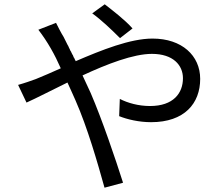

<svg xmlns="http://www.w3.org/2000/svg" viewBox="-20 -824 1040 891"><path d="M537 -647 595 -692C560 -732 497 -780 466 -804L408 -762C451 -731 498 -686 537 -647ZM240 -718 158 -686C201 -630 234 -571 262 -507C219 -488 179 -470 146 -457C127 -450 93 -438 64 -430L103 -348C148 -368 217 -404 293 -441C305 -414 318 -387 330 -359C386 -232 433 -68 465 47L551 24C516 -86 454 -269 401 -392C389 -419 376 -446 363 -474C477 -527 599 -574 685 -574C784 -574 829 -521 829 -461C829 -392 785 -332 676 -332C623 -332 573 -346 536 -365L533 -285C570 -270 625 -257 681 -257C836 -257 909 -344 909 -458C909 -566 824 -645 688 -645C584 -645 452 -592 331 -540V-542C330 -542 330 -543 330 -543L326 -551C325 -554 325 -555 322 -558L319 -566C319 -567 318 -567 318 -568L316 -571C316 -572 315 -572 315 -573L311 -581C310 -584 310 -585 307 -588L304 -595C304 -596 303 -596 303 -597L301 -601C301 -602 300 -602 300 -603L297 -610C297 -611 296 -611 296 -612L294 -615C294 -616 293 -616 293 -617L290 -623C285 -634 280 -642 275 -653C264 -670 248 -702 240 -718Z"/></svg>

Font: Spoqa Han Sans Neo
Style: Regular
Weight: 400
Designer: [Spoqa Han Sans Neo] Dong-huui Kim ___ Younghwa Kang ___ Yujin Lee ___ [Noto Sans] Ryoko NISHIZUKA ____ (kana & ideograp
Foundry: Spoqa (http://www.spoqa-han-sans.com)
Version: Version 1.100;hotconv 1.0.109;makeotfexe 2.5.65596